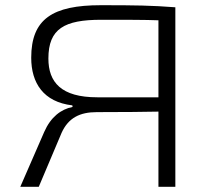

<svg xmlns="http://www.w3.org/2000/svg" viewBox="-20 -718 807 738"><path d="M368 -698C182 -698 100 -645 100 -496C100 -399 147 -326 258 -313L259 -307C214 -298 175 -268 150 -211L58 0H129L217 -208C243 -265 287 -287 352 -287C457 -287 538 -288 589 -289V0H654V-690C563 -697 501 -698 368 -698ZM589 -344H354C215 -344 166 -402 166 -493C166 -608 228 -642 369 -642C462 -642 539 -642 589 -640Z"/></svg>

Font: Exo 2 Light Expanded
Style: Regular
Weight: 300
Width: 7
Designer: Natanael Gama
Version: Version 1.001;PS 001.001;hotconv 1.0.70;makeotf.lib2.5.58329